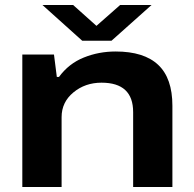

<svg xmlns="http://www.w3.org/2000/svg" viewBox="-20 -744 772 764"><path d="M148.9 -724.1H271L363.8 -641.1L458 -724.1H583L423.8 -582H307.1ZM68.8 0V-526.9H194.8L206.1 -438H214.8Q253.9 -491.2 313.5 -515.1Q373 -539.1 439.9 -539.1Q553.2 -539.1 609.6 -485.8Q666 -432.6 666 -323.2V0H509.8V-297.9Q509.8 -415 383.8 -415Q318.8 -415 272 -376.2Q225.1 -337.4 225.1 -277.8V0Z"/></svg>

Font: Archivo Expanded
Style: Bold
Weight: 700
Width: 7
Designer: Hector Gatti
Foundry: Omnibus-Type
Version: Version 2.001